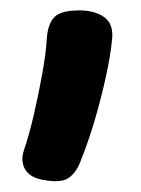

<svg xmlns="http://www.w3.org/2000/svg" viewBox="-20 -160 267 364"><path d="M58.7 180.4Q35.9 175.7 27.3 160.5Q18.8 145.3 25.1 125.7Q35.6 94.7 44.6 55.5Q53.6 16.3 60.4 -21.9Q67.3 -60.1 68.8 -87.6Q70.8 -115 83.2 -127.7Q95.6 -140.3 130.6 -140.3Q160 -140.3 177.7 -127.4Q195.3 -114.6 192.6 -86.6Q189.6 -54.6 180.7 -14.3Q171.9 25.9 159.7 67.5Q147.4 109.1 132.4 146.4Q124.3 167.8 109.4 177.8Q94.4 187.8 58.7 180.4Z"/></svg>

Font: Playpen Sans
Style: Regular
Weight: 400
Designer: Laura Meseguer, Veronika Burian, José Scaglione, Kostas Bartsokas, Vera Evstafieva, Tom Grace, Yorlmar Campos
Foundry: TypeTogether
Version: Version 2.000